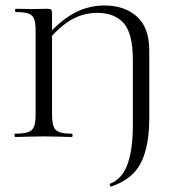

<svg xmlns="http://www.w3.org/2000/svg" viewBox="-20 -500 627 701"><path d="M381 171Q427 153 446 98.5Q465 44 465 -41V-282Q465 -378 431.5 -415.5Q398 -453 335 -453Q285 -453 241.5 -428.5Q198 -404 146 -343L136 -352Q192 -419 246 -449.5Q300 -480 361 -480Q435 -480 480 -439.5Q525 -399 525 -315V-69Q525 34 494.5 94.5Q464 155 386 181Q384 182 381.5 177Q379 172 381 171ZM35 -12Q67 -12 82.5 -17.5Q98 -23 104 -37Q110 -51 110 -81V-387Q110 -417 104.5 -431Q99 -445 84 -450.5Q69 -456 38 -456Q35 -456 35 -462Q35 -468 38 -468L103 -467L152 -468Q164 -468 167 -464.5Q170 -461 170 -449V-83Q170 -53 175.5 -38.5Q181 -24 196 -18Q211 -12 242 -12Q245 -12 245 -6Q245 0 242 0Q215 0 199 -1L138 -2L79 -1Q63 0 35 0Q33 0 33 -6Q33 -12 35 -12Z"/></svg>

Font: Cormorant Unicase
Style: Regular
Weight: 400
Designer: Christian Thalmann (Catharsis Fonts)
Foundry: Catharsis Fonts
Version: Version 4.000